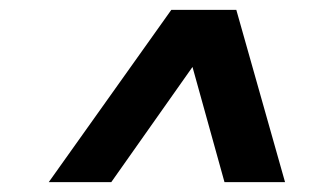

<svg xmlns="http://www.w3.org/2000/svg" viewBox="-20 -720 640 390"><path d="M79 -350 328 -700H460L559 -350H436L371 -584L206 -350Z"/></svg>

Font: Red Hat Mono
Style: Bold Italic
Weight: 700
Italic angle: -12°
Monospace: yes
Designer: Pentagram, MCKL
Foundry: Pentagram, MCKL
Version: Version 1.023; ttfautohint (v1.8.3)